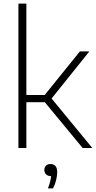

<svg xmlns="http://www.w3.org/2000/svg" viewBox="-20 -828 536 1074"><path d="M83 0V-808H127.5V-296.5H230L427 -540.5H480L268.5 -277L496.5 0H442.5L230.5 -256.5H127.5V0ZM248 226Q256.5 205 260.5 188.2Q264.5 171.5 265.5 157H264Q247.5 157 237.8 147.5Q228 138 228 123Q228 108 237.2 98.8Q246.5 89.5 262 89.5Q300 89.5 300 135.5Q300 154 294.2 178.5Q288.5 203 276.5 226Z"/></svg>

Font: Encode Sans XLt
Style: Regular
Weight: 200
Designer: Multiple Designers
Foundry: Impallari Type
Version: Version 3.002; ttfautohint (v1.8.3) -l 8 -r 50 -G 200 -x 14 